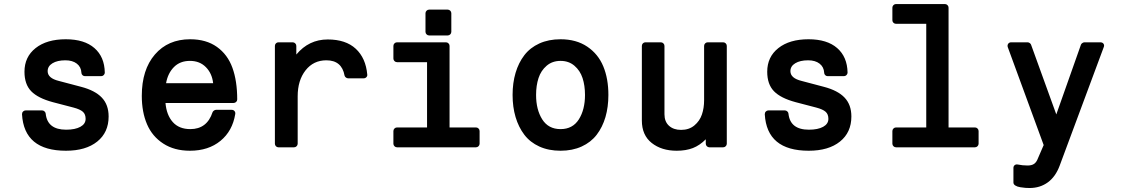

<svg xmlns="http://www.w3.org/2000/svg" viewBox="-20 -735 5599 958"><path d="M89.8 -165Q89.8 -173.3 95.2 -178.7Q100.6 -184.1 107.9 -184.1H189.9Q196.8 -184.1 202.1 -179.2Q207.5 -174.3 208 -168Q216.3 -87.9 310.1 -87.9Q355 -87.9 381.1 -102.3Q407.2 -116.7 407.2 -142.1Q407.2 -165 393.6 -177.2Q379.9 -189.5 347.2 -198.2L244.1 -225.1Q169.4 -245.1 135.7 -279.8Q102.1 -314.5 102.1 -377Q102.1 -451.2 157.7 -495.1Q213.4 -539.1 308.1 -539.1Q400.9 -539.1 451.2 -495.1Q501.5 -451.2 502.9 -373Q502.9 -365.7 497.6 -360.4Q492.2 -355 484.9 -355H403.8Q396.5 -355 391.4 -360.1Q386.2 -365.2 386.2 -372.1Q384.8 -400.9 363.3 -417.5Q341.8 -434.1 306.2 -434.1Q266.1 -434.1 241.9 -419.4Q217.8 -404.8 217.8 -379.9Q217.8 -344.7 273.9 -331.1L384.8 -301.8Q454.1 -283.7 488 -248Q522 -212.4 522 -153.8Q522 -74.2 465.1 -28.6Q408.2 17.1 309.1 17.1Q100.1 17.1 89.8 -165Z M687.5 -256.8Q687.5 -387.2 752.9 -463.1Q818.4 -539.1 928.7 -539.1Q1008.8 -539.1 1062.3 -501Q1115.7 -462.9 1139.6 -397Q1163.6 -331.1 1163.6 -238.8Q1163.6 -231.4 1158.2 -226.3Q1152.8 -221.2 1145.5 -221.2H805.7Q811 -160.6 842.3 -125.7Q873.5 -90.8 929.7 -90.8Q1012.7 -90.8 1040.5 -174.8Q1042 -179.2 1047.4 -183.1Q1052.7 -187 1057.6 -187H1135.7Q1145 -187 1150.1 -180.7Q1155.3 -174.3 1153.8 -166Q1140.1 -81.5 1080.1 -32.2Q1020 17.1 927.7 17.1Q849.6 17.1 794.7 -18.6Q739.7 -54.2 713.6 -115Q687.5 -175.8 687.5 -256.8ZM927.7 -431.2Q878.4 -431.2 847.9 -400.4Q817.4 -369.6 808.6 -319.8H1043.5Q1038.1 -368.7 1007.3 -399.9Q976.6 -431.2 927.7 -431.2Z M1351.6 -505.9Q1351.6 -513.2 1356.7 -518.6Q1361.8 -523.9 1369.1 -523.9H1440.4Q1447.8 -523.9 1453.1 -518.6Q1458.5 -513.2 1458.5 -505.9V-462.9Q1521 -538.1 1615.2 -538.1Q1705.1 -538.1 1755.1 -491.7Q1805.2 -445.3 1812.5 -362.8Q1813.5 -355.5 1808.1 -349.9Q1802.7 -344.2 1794.4 -344.2H1717.3Q1711.4 -344.2 1706.1 -348.1Q1700.7 -352.1 1699.2 -357.9Q1685.5 -434.1 1608.4 -434.1Q1543.9 -434.1 1504.6 -384Q1465.3 -334 1465.3 -254.9V-18.1Q1465.3 -10.7 1460 -5.4Q1454.6 0 1447.3 0H1369.1Q1361.8 0 1356.7 -5.4Q1351.6 -10.7 1351.6 -18.1Z M1960.9 -424.8Q1953.6 -424.8 1948.2 -430.2Q1942.9 -435.5 1942.9 -442.9V-505.9Q1942.9 -513.2 1948.2 -518.6Q1953.6 -523.9 1960.9 -523.9H2205.1Q2212.4 -523.9 2217.8 -518.6Q2223.1 -513.2 2223.1 -505.9V-99.1H2355Q2362.3 -99.1 2367.7 -93.8Q2373 -88.4 2373 -81.1V-18.1Q2373 -10.7 2367.7 -5.4Q2362.3 0 2355 0H1960.9Q1953.6 0 1948.2 -5.4Q1942.9 -10.7 1942.9 -18.1V-81.1Q1942.9 -88.4 1948.2 -93.8Q1953.6 -99.1 1960.9 -99.1H2110.8V-424.8ZM2103 -576.2V-668.9Q2103 -676.3 2108.4 -681.6Q2113.8 -687 2121.1 -687H2213.9Q2221.2 -687 2226.6 -681.6Q2231.9 -676.3 2231.9 -668.9V-576.2Q2231.9 -568.8 2226.6 -563.5Q2221.2 -558.1 2213.9 -558.1H2121.1Q2113.8 -558.1 2108.4 -563.5Q2103 -568.8 2103 -576.2Z M2776.9 -539.1Q2855.5 -539.1 2910.2 -502.2Q2964.8 -465.3 2990.2 -403.8Q3015.6 -342.3 3015.6 -261.2Q3015.6 -201.2 3001 -150.9Q2986.3 -100.6 2957.3 -62.7Q2928.2 -24.9 2882.1 -3.9Q2835.9 17.1 2776.9 17.1Q2717.3 17.1 2671.1 -3.9Q2625 -24.9 2596.2 -62.7Q2567.4 -100.6 2552.5 -150.9Q2537.6 -201.2 2537.6 -261.2Q2537.6 -321.3 2552.5 -371.6Q2567.4 -421.9 2596.2 -459.5Q2625 -497.1 2671.1 -518.1Q2717.3 -539.1 2776.9 -539.1ZM2654.8 -261.2Q2654.8 -188 2685.5 -139.4Q2716.3 -90.8 2776.9 -90.8Q2837.4 -90.8 2868.2 -139.4Q2898.9 -188 2898.9 -261.2Q2898.9 -308.1 2886.7 -345.5Q2874.5 -382.8 2846.2 -407Q2817.9 -431.2 2776.9 -431.2Q2735.8 -431.2 2707.5 -407Q2679.2 -382.8 2667 -345.5Q2654.8 -308.1 2654.8 -261.2Z M3182.6 -505.9Q3182.6 -513.2 3187.7 -518.6Q3192.9 -523.9 3200.2 -523.9H3277.3Q3284.7 -523.9 3290 -518.6Q3295.4 -513.2 3295.4 -505.9V-165Q3295.4 -127.9 3318.1 -107.4Q3340.8 -86.9 3378.4 -86.9Q3418 -86.9 3444.6 -109.1Q3471.2 -131.3 3482.2 -163.6Q3493.2 -195.8 3493.2 -234.9V-505.9Q3493.2 -513.2 3498.5 -518.6Q3503.9 -523.9 3511.2 -523.9H3588.4Q3595.7 -523.9 3601.1 -518.6Q3606.4 -513.2 3606.4 -505.9V-18.1Q3606.4 -10.7 3601.1 -5.4Q3595.7 0 3588.4 0H3519.5Q3512.2 0 3506.8 -5.4Q3501.5 -10.7 3501.5 -18.1V-40Q3471.7 -9.8 3437.3 3.7Q3402.8 17.1 3356.4 17.1Q3280.8 17.1 3231.7 -21.7Q3182.6 -60.5 3182.6 -133.8Z M3795.9 -165Q3795.9 -173.3 3801.3 -178.7Q3806.6 -184.1 3814 -184.1H3896Q3902.8 -184.1 3908.2 -179.2Q3913.6 -174.3 3914.1 -168Q3922.4 -87.9 4016.1 -87.9Q4061 -87.9 4087.2 -102.3Q4113.3 -116.7 4113.3 -142.1Q4113.3 -165 4099.6 -177.2Q4085.9 -189.5 4053.2 -198.2L3950.2 -225.1Q3875.5 -245.1 3841.8 -279.8Q3808.1 -314.5 3808.1 -377Q3808.1 -451.2 3863.8 -495.1Q3919.4 -539.1 4014.2 -539.1Q4106.9 -539.1 4157.2 -495.1Q4207.5 -451.2 4209 -373Q4209 -365.7 4203.6 -360.4Q4198.2 -355 4190.9 -355H4109.9Q4102.5 -355 4097.4 -360.1Q4092.3 -365.2 4092.3 -372.1Q4090.8 -400.9 4069.3 -417.5Q4047.9 -434.1 4012.2 -434.1Q3972.2 -434.1 3948 -419.4Q3923.8 -404.8 3923.8 -379.9Q3923.8 -344.7 3980 -331.1L4090.8 -301.8Q4160.2 -283.7 4194.1 -248Q4228 -212.4 4228 -153.8Q4228 -74.2 4171.1 -28.6Q4114.3 17.1 4015.1 17.1Q3806.2 17.1 3795.9 -165Z M4432.6 -18.1V-81.1Q4432.6 -88.4 4438 -93.8Q4443.4 -99.1 4450.7 -99.1H4601.6V-616.2H4450.7Q4443.4 -616.2 4438 -621.3Q4432.6 -626.5 4432.6 -633.8V-696.8Q4432.6 -704.1 4438 -709.5Q4443.4 -714.8 4450.7 -714.8H4694.8Q4702.1 -714.8 4707.5 -709.5Q4712.9 -704.1 4712.9 -696.8V-99.1H4844.7Q4852.1 -99.1 4857.4 -93.8Q4862.8 -88.4 4862.8 -81.1V-18.1Q4862.8 -10.7 4857.4 -5.4Q4852.1 0 4844.7 0H4450.7Q4443.4 0 4438 -5.4Q4432.6 -10.7 4432.6 -18.1Z M5008.3 -500Q5005.4 -509.3 5010.5 -516.6Q5015.6 -523.9 5025.4 -523.9H5107.4Q5112.3 -523.9 5117.7 -520.3Q5123 -516.6 5124.5 -512.2L5250.5 -164.1L5373.5 -512.2Q5375 -516.6 5380.6 -520.3Q5386.2 -523.9 5390.6 -523.9H5470.2Q5481 -523.9 5486.1 -516.6Q5491.2 -509.3 5487.3 -500L5267.6 90.8Q5247.1 146.5 5208.3 174.8Q5169.4 203.1 5117.2 203.1Q5106.9 203.1 5096.7 202.4Q5086.4 201.7 5071 199.2Q5055.7 196.8 5046.1 190.7Q5036.6 184.6 5036.6 175.8V103Q5036.6 93.8 5043 88.9Q5049.3 84 5058.6 85.9Q5082.5 90.8 5107.4 90.8Q5127.9 90.8 5139.9 82.5Q5151.9 74.2 5159.2 54.2L5187.5 -11.2Z"/></svg>

Font: Fragment Mono
Style: Bold
Weight: 700
Designer: Wei Huang based on Nimbus Sans by URW Studio, based on Helvetica by Max Miedinger.
Foundry: Wei Huang
Version: Version 1.011